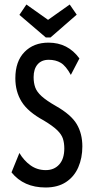

<svg xmlns="http://www.w3.org/2000/svg" viewBox="-20 -821 415 851"><path d="M182 10Q85 10 31 -57L66 -143Q86 -109 115.5 -88Q145 -67 183 -67Q220 -67 242.5 -92Q265 -117 265 -163Q265 -187 259 -206Q253 -225 233.5 -244Q214 -263 174 -287Q104 -325 76 -370Q48 -415 48 -474Q48 -549 88.5 -590.5Q129 -632 195 -632Q281 -632 332 -562L294 -489Q272 -529 249.5 -542.5Q227 -556 196 -556Q164 -556 146.5 -535.5Q129 -515 129 -479Q129 -454 136 -434Q143 -414 164.5 -394.5Q186 -375 228 -351Q295 -313 320 -271Q345 -229 345 -172Q345 -121 327 -79.5Q309 -38 272.5 -14Q236 10 182 10ZM289 -801 320 -756 204 -655H183L66 -755L97 -801L193 -733Z"/></svg>

Font: Inconsolata Condensed SemiBold
Style: Regular
Weight: 600
Width: 3
Monospace: yes
Designer: Raph Levien, Cyreal, Brenton Simpson
Foundry: Raph Levien, Cyreal, Google
Version: Version 3.100; ttfautohint (v1.8.4.7-5d5b)